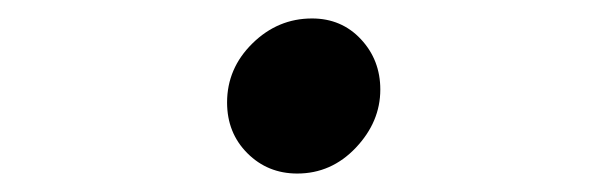

<svg xmlns="http://www.w3.org/2000/svg" viewBox="-20 -401 640 208"><path d="M302 -213Q270 -213 248 -235Q226 -257 226 -290Q226 -327 253.5 -354Q281 -381 318 -381Q350 -381 371 -358.5Q392 -336 392 -304Q392 -269 365.5 -241Q339 -213 302 -213Z"/></svg>

Font: Red Hat Mono Medium
Style: Italic
Weight: 500
Italic angle: -12°
Monospace: yes
Designer: Pentagram, MCKL
Foundry: Pentagram, MCKL
Version: Version 1.023; ttfautohint (v1.8.3)